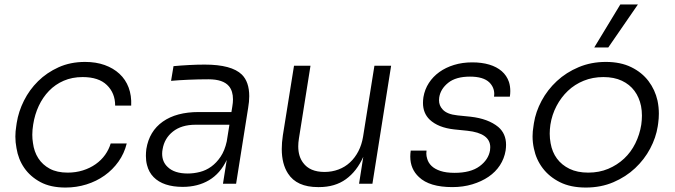

<svg xmlns="http://www.w3.org/2000/svg" viewBox="-20 -825 3031 862"><path d="M274 17Q207 17 161.5 -7.5Q116 -32 89 -71Q62 -110 54 -160Q49 -186 49 -212Q49 -235 53 -259L55 -273Q63 -324 87.5 -373Q112 -422 151 -460.5Q190 -499 243 -523Q296 -547 362 -547Q411 -547 450 -533Q489 -519 516.5 -493.5Q544 -468 557.5 -432Q571 -396 569 -351H497Q497 -407 460 -443Q423 -479 351 -479Q304 -479 266 -462.5Q228 -446 200 -417Q172 -388 154 -349.5Q136 -311 129 -266Q125 -242 125 -220Q125 -201 128 -183Q133 -144 152 -114.5Q171 -85 203.5 -67.5Q236 -50 284 -50Q320 -50 352 -60Q384 -70 409.5 -88Q435 -106 452 -130Q469 -154 477 -181H549Q538 -136 512 -99.5Q486 -63 449.5 -37Q413 -11 368 3Q323 17 274 17Z M800 14Q757 14 724 3Q691 -8 669.5 -30Q648 -52 640 -84Q635 -103 635 -125Q635 -140 637 -156Q650 -236 711 -279Q772 -322 872 -322H1019L1023 -347Q1026 -364 1026 -379Q1026 -416 1008 -438Q982 -469 916 -469Q871 -469 825.5 -467Q780 -465 748 -462L759 -528Q791 -531 828 -533Q865 -535 899 -535Q1020 -535 1066 -490Q1099 -457 1099 -393Q1099 -369 1094 -340L1040 0H981L998 -107Q969 -46 918.5 -16Q868 14 800 14ZM823 -46Q850 -46 877.5 -53Q905 -60 928.5 -77Q952 -94 970.5 -121.5Q989 -149 998 -190L1010 -265H858Q795 -265 756.5 -234.5Q718 -204 710 -155Q708 -145 708 -135Q708 -98 733 -75Q763 -46 823 -46Z M1408 15Q1312 15 1273 -46Q1245 -89 1245 -156Q1245 -185 1250 -218L1300 -530H1374L1322 -203Q1319 -184 1319 -168Q1319 -123 1341 -94Q1371 -53 1437 -53Q1470 -53 1499.5 -64Q1529 -75 1551.5 -96Q1574 -117 1589 -146Q1604 -175 1610 -211L1661 -530H1736L1652 0H1592L1611 -121Q1582 -56 1533 -20.5Q1484 15 1412 15Z M2011 15Q1908 15 1861 -30Q1822 -66 1822 -122Q1822 -135 1824 -149H1895Q1894 -143 1894 -136Q1894 -124 1898 -112Q1903 -94 1917.5 -80Q1932 -66 1957.5 -57.5Q1983 -49 2021 -49Q2093 -49 2133 -78.5Q2173 -108 2180 -150Q2181 -157 2181 -164Q2181 -227 2078 -238L2019 -244Q1947 -252 1909 -288Q1879 -317 1879 -363Q1879 -375 1881 -389Q1887 -424 1905.5 -452.5Q1924 -481 1952.5 -501.5Q1981 -522 2018.5 -533.5Q2056 -545 2100 -545Q2143 -545 2176.5 -535Q2210 -525 2232.5 -505.5Q2255 -486 2265 -457Q2271 -438 2271 -416Q2271 -404 2269 -391H2198Q2199 -397 2199 -403Q2199 -433 2177 -455Q2150 -481 2090 -481Q2027 -481 1992.5 -453.5Q1958 -426 1952 -388Q1951 -381 1951 -375Q1951 -351 1967 -334Q1986 -312 2034 -307L2093 -301Q2172 -292 2217 -255Q2252 -225 2252 -175Q2252 -163 2250 -149Q2244 -113 2224.5 -83Q2205 -53 2173.5 -31.5Q2142 -10 2100.5 2.5Q2059 15 2011 15Z M2610 17Q2542 17 2494 -7Q2446 -31 2416.5 -70Q2387 -109 2377 -158Q2371 -185 2371 -213Q2371 -235 2375 -258L2377 -272Q2385 -323 2411.5 -372.5Q2438 -422 2480 -461Q2522 -500 2578 -523.5Q2634 -547 2700 -547Q2766 -547 2814 -523.5Q2862 -500 2891.5 -461Q2921 -422 2932 -373Q2938 -344 2938 -315Q2938 -293 2935 -272L2933 -258Q2925 -207 2899 -158Q2873 -109 2831.5 -70Q2790 -31 2734 -7Q2678 17 2610 17ZM2621 -50Q2670 -50 2710.5 -67Q2751 -84 2782 -113Q2813 -142 2832.5 -181.5Q2852 -221 2859 -265Q2862 -286 2862 -306Q2862 -328 2858 -349Q2850 -388 2828.5 -417Q2807 -446 2772 -462.5Q2737 -479 2689 -479Q2641 -479 2600.5 -462.5Q2560 -446 2529.5 -417Q2499 -388 2478.5 -349Q2458 -310 2451 -265Q2448 -244 2448 -225Q2448 -203 2452 -182Q2459 -142 2480.5 -113Q2502 -84 2537 -67Q2572 -50 2621 -50ZM2648 -612 2765 -805H2844L2711 -612Z"/></svg>

Font: Sora Light
Style: Italic
Weight: 300
Designer: Jonathan Barnbrook, Juli√°n Moncada
Version: Version 1.000